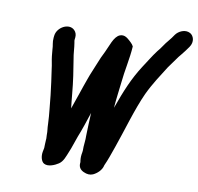

<svg xmlns="http://www.w3.org/2000/svg" viewBox="-97 -852 1180 1143"><g transform="rotate(10 492.5 -280.0)"><path d="M224.8 81 220.4 103C214.7 131.9 222.7 163.1 240 173C265.8 187.9 306 169.8 327.5 155.5C352.7 138.7 361.8 107.9 374.6 77C385.2 54.2 399.9 4.9 410.4 -22C424.1 -53.8 451.1 -134.5 463.5 -173C461.7 -126.3 458.7 -77.5 458.2 -36C459.6 -8 452.7 27.8 454 55C453.6 57 453.2 60.7 452.8 66C448.5 87.7 448.3 101.7 450.4 118C451.8 122.7 452.3 128.8 451 135C450.1 156.3 460.2 171.8 481.3 181.5C502.3 191.2 521.3 192.3 538.1 185C561.3 174.4 588.8 151.1 595 120C610.8 85.9 625.5 42.5 639.4 3C676.8 -102.2 714.8 -239.4 760.9 -340C792.5 -406.9 830.4 -462.9 865.6 -519C883.8 -543.4 900.6 -566.9 918.2 -592L931.4 -608C946.2 -625.6 959.6 -644.1 972.2 -662C996.4 -696.7 983 -732.1 961 -744C929.5 -761.1 890.1 -741.3 873.1 -717C863.9 -703.8 854.1 -689 843.2 -677C822.8 -654.1 808.2 -626.2 787.4 -603C760.6 -567.8 742.4 -535 716 -496C663.9 -415.1 631.6 -336.8 592.3 -227C595.5 -274.7 603.7 -331.7 608.9 -380C616.1 -456.3 634.8 -533.1 639 -606L632.2 -617C626.8 -623.7 619.9 -630.7 611.4 -638C599.1 -648.6 579.5 -667.7 552.3 -657.5C516.7 -644.1 500.4 -582.2 481.8 -545C468.7 -520.4 458.4 -496 445.6 -464C431.1 -426.3 420.5 -405.8 407.7 -369C384.6 -306.2 365.6 -244.2 341.7 -179C338.6 -213.1 334.9 -233.3 332.5 -268C326.6 -336.1 315.7 -407.5 305 -471C298.9 -500 298.4 -538.6 293.2 -567C292.2 -574.5 289.9 -580.7 291.4 -588L292.8 -600C294.1 -616.7 289.4 -630.5 278.6 -641.5C243.4 -677.3 173.7 -640.8 167.4 -588L166 -576C163 -544.8 171 -531.9 171.4 -503C172.4 -491 173.5 -478.5 174.9 -465.5C177.7 -439.4 184.1 -417.1 186.9 -390C193.9 -342.6 202.2 -285 207.7 -234C212.6 -177.2 220.2 -124.8 222.4 -67C222.9 -34.1 227.3 -24.5 226.4 3C225.9 10.3 228.6 22.2 226.8 31C225.5 48 225.3 66.2 224.8 81Z"/></g></svg>

Font: Smoothie
Style: It
Weight: 400
Foundry: Cannot Into Space Fonts
Version: Version 0.8